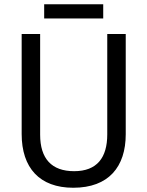

<svg xmlns="http://www.w3.org/2000/svg" viewBox="-20 -874 694 904"><path d="M466 -854H188V-787H466ZM572 -242V-714H485V-241C485 -132 437 -68 329 -68C223 -68 169 -127 169 -240V-714H82V-243C82 -84 166 10 325 10C492 10 572 -89 572 -242Z"/></svg>

Font: Noto Sans Armenian SemiCondensed
Style: Regular
Weight: 400
Width: 4
Designer: Monotype Design Team
Foundry: Monotype Imaging Inc.
Version: Version 2.008